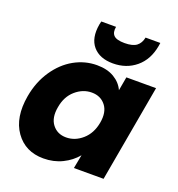

<svg xmlns="http://www.w3.org/2000/svg" viewBox="-143 -914 964 1039"><g transform="rotate(20 339.5 -394.0)"><path d="M26.9 -279.8Q42 -365.7 86.4 -431.4Q130.9 -497.1 192.6 -531.5Q254.4 -565.9 323.2 -565.9Q382.3 -565.9 422.4 -542Q462.4 -518.1 480 -479L494.1 -558.1H665L565.9 0H395L410.2 -79.1Q377.9 -40 329.1 -16.1Q280.3 7.8 221.2 7.8Q116.7 7.8 60.5 -71.5Q4.4 -150.9 26.9 -279.8ZM347.2 -417Q296.4 -417 254.2 -380.4Q211.9 -343.8 201.2 -279.8Q189.5 -215.8 218.3 -178.5Q247.1 -141.1 297.9 -141.1Q349.1 -141.1 391.1 -178Q433.1 -214.8 444.8 -278.8Q456.5 -342.8 427.5 -379.9Q398.4 -417 347.2 -417ZM600.1 -776.9Q585.4 -694.8 530.8 -649.4Q476.1 -604 398.9 -604Q322.3 -604 283.4 -649.4Q244.6 -694.8 258.8 -776.9L263.2 -795.9H348.1Q341.8 -762.7 358.2 -745.8Q374.5 -729 420.9 -729Q467.3 -729 489.5 -745.8Q511.7 -762.7 518.1 -795.9H603Z"/></g></svg>

Font: Poppins
Style: Bold Italic
Weight: 700
Italic angle: -10°
Designer: Ninad Kale (Devanagari), Jonny Pinhorn (Latin)
Foundry: Indian Type Foundry
Version: Version 3.200;PS 1.000;hotconv 16.6.54;makeotf.lib2.5.65590